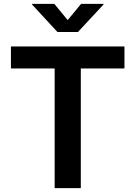

<svg xmlns="http://www.w3.org/2000/svg" viewBox="-20 -966 695 986"><path d="M36.1 -614.3V-727.5H619.1V-614.3H395V0H260.7V-614.3ZM258.8 -946.3 327.6 -862.8 396.5 -946.3H511.7V-942.9L380.4 -801.8H274.9L144.5 -942.9V-946.3Z"/></svg>

Font: V-Inter
Style: SemiBold-600
Weight: 600
Designer: Rasmus Andersson
Foundry: rsms
Version: Version 4.000;git-4146feb